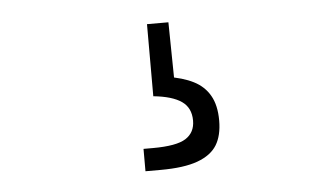

<svg xmlns="http://www.w3.org/2000/svg" viewBox="-34 -72 688 402"><g transform="rotate(-5 310.0 129.0)"><path d="M420 190Q420 221.5 407.8 241.5Q395.5 261.5 366.8 272Q338 282.5 289 282.5H257V235.5H276.5Q326.5 235.5 346 223Q365.5 210.5 365.5 185.5Q365.5 158.5 346 145Q326.5 131.5 287 127.5V-24H332L334 114L318.5 89.5Q352 94.5 374.2 105.8Q396.5 117 408.2 137.5Q420 158 420 190Z"/></g></svg>

Font: Monaspace Neon Var
Style: Regular
Weight: 400
Designer: Riley Cran and the Lettermatic Team
Version: Version 1.000 (Monaspace Neon Var)